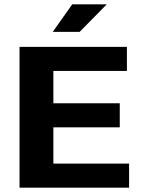

<svg xmlns="http://www.w3.org/2000/svg" viewBox="-20 -865 650 885"><path d="M575 0V-111H226V-278H532V-389H226V-538H565V-649H70V0ZM472 -845H313L223 -718H347Z"/></svg>

Font: Play
Style: Bold
Weight: 700
Designer: Jonas Hecksher
Foundry: Jonas Hecksher, Playtypeª, e-types AS
Version: Version 1.002